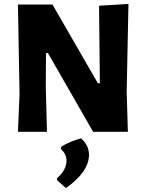

<svg xmlns="http://www.w3.org/2000/svg" viewBox="-20 -668 741 973"><path d="M631 -648 622 -204 628 0H452L223 -399H213L212 -227L218 0H71L79 -190L71 -645H246L476 -246H486L482 -639ZM391 33Q431 69 431 116Q431 203 314 285L270 246L268 236Q317 194 317 146Q317 114 289 87V76Q335 48 391 33Z"/></svg>

Font: Alegreya Sans ExtraBold
Style: Regular
Weight: 800
Designer: Juan Pablo del Peral
Foundry: Huerta Tipografica
Version: Version 2.007